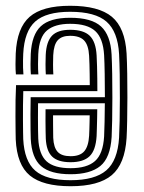

<svg xmlns="http://www.w3.org/2000/svg" viewBox="-20 -629 495 658"><path d="M220.3 -609.2Q318.1 -609.2 363.4 -571.5Q408.6 -533.8 413.8 -445.9Q415.4 -416.4 416 -376.5Q416.7 -336.6 416.6 -294.6Q416.5 -252.6 415.8 -215.9Q415.1 -179.1 413.8 -155.9Q408.1 -66.9 363.1 -28.8Q318.1 9.2 221.9 9.2Q127 9.2 82.5 -27.4Q38 -64 33.9 -151.2Q33.7 -158.9 33.4 -180.4Q33.1 -201.9 33 -230.2Q32.8 -258.4 33.3 -287Q33.8 -315.6 35 -337.3H287.7Q287.6 -358 287.3 -375.6Q287 -393.1 286.6 -408.6Q286.2 -424 285.4 -437.7Q283.4 -474.5 268.2 -490.4Q253.1 -506.3 220.3 -506.3Q191.7 -506.3 178 -491.2Q164.2 -476.1 162.4 -439.7Q161.8 -425.7 161.8 -408.2Q161.8 -390.6 162.8 -374H137Q136 -390.8 136 -409.2Q136.1 -427.5 136.7 -440.8Q138.9 -486.9 158.5 -506.9Q178.1 -526.9 220.3 -526.9Q266.3 -526.9 287.4 -506.5Q308.5 -486.1 311.1 -439.2Q312.1 -421.9 312.6 -401.8Q313.2 -381.7 313.4 -360.2Q313.7 -338.6 313.7 -316.6H59.8Q59 -293.2 58.8 -267.5Q58.6 -241.8 58.7 -218.3Q58.8 -194.7 59.1 -177.2Q59.4 -159.7 59.6 -152.5Q63.3 -76.8 100.9 -44.1Q138.5 -11.4 221.9 -11.4Q304.8 -11.4 344.1 -45Q383.3 -78.7 388.1 -157.4Q389.3 -178.4 390 -214.2Q390.8 -250 390.8 -291.9Q390.9 -333.7 390.3 -373.9Q389.6 -414.1 388.1 -443.8Q383.7 -520.6 345.2 -554.6Q306.7 -588.6 220.3 -588.6Q138.2 -588.6 100.8 -555.3Q63.4 -521.9 59.6 -444.6Q59.1 -434.3 58.9 -421.9Q58.7 -409.5 59 -397.1Q59.3 -384.7 60.3 -374H34.5Q33 -389.8 33.1 -409.4Q33.2 -429 33.9 -445.6Q38.1 -533.4 81.5 -571.3Q124.9 -609.2 220.3 -609.2ZM220.3 -568.1Q294.2 -568.1 326.5 -538.1Q358.8 -508.2 362.4 -442.5Q363.8 -414.2 364.5 -374.8Q365.1 -335.4 365.1 -293.9Q365 -252.4 364.4 -216.7Q363.7 -181 362.6 -159.8Q358.2 -88.1 323.7 -60Q289.1 -31.9 221.9 -31.9Q152.5 -31.9 120.6 -59.9Q88.6 -87.8 85.4 -153.1Q85.1 -161.7 84.7 -184.6Q84.3 -207.5 84.4 -237.2Q84.4 -266.9 85.1 -295.9H339.5Q339.5 -337.9 338.8 -375.8Q338.2 -413.8 336.8 -440Q333.4 -498 306.3 -522.7Q279.2 -547.4 220.3 -547.4Q168.1 -547.4 141.1 -524.7Q114 -502 111.1 -443.3Q110.4 -427.9 110.3 -409.9Q110.2 -391.8 111.5 -374H85.8Q84.5 -391 84.6 -409.1Q84.6 -427.3 85.4 -443.9Q88.7 -510.2 120 -539.1Q151.2 -568.1 220.3 -568.1ZM339.3 -275.2H110.4Q110.1 -250.1 110.1 -225.6Q110.1 -201.1 110.4 -182Q110.8 -162.9 111.1 -153.9Q113.7 -99.9 139.5 -76.2Q165.4 -52.6 221.9 -52.6Q278.2 -52.6 305.7 -77.1Q333.2 -101.6 336.8 -161.4Q337.8 -180.1 338.4 -211.1Q339 -242.1 339.3 -275.2ZM313.3 -254.5Q313.3 -242.6 312.9 -224.7Q312.4 -206.8 312 -189.7Q311.5 -172.7 311.1 -162.7Q308.1 -113.6 286.8 -93.4Q265.5 -73.1 221.9 -73.1Q178.9 -73.1 158.9 -92.2Q138.9 -111.2 136.9 -154.4Q136.5 -163 136.3 -179Q136 -195 135.9 -214.7Q135.9 -234.5 136.1 -254.5ZM287.4 -233.8H161.8Q161.8 -217.4 161.9 -201.4Q162 -185.4 162.2 -173.3Q162.3 -161.3 162.4 -156.8Q163.9 -123.5 177.6 -108.6Q191.3 -93.7 221.9 -93.7Q254 -93.7 268.6 -110.4Q283.2 -127.1 285.4 -163.8Q286 -174.7 286.3 -185.7Q286.6 -196.7 286.9 -208.5Q287.2 -220.4 287.4 -233.8Z"/></svg>

Font: Big Shoulders Inline Text SC Thin
Style: Regular
Weight: 100
Designer: Patric King
Foundry: XO Type Co
Version: Version 2.002